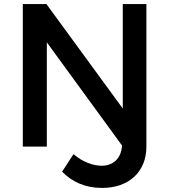

<svg xmlns="http://www.w3.org/2000/svg" viewBox="-20 -720 832 943"><path d="M92 -700H208L583 -187V-700H699V0Q699 46.5 683.5 84Q668 121.5 639.5 148Q611 174.5 570.8 188.8Q530.5 203 481 203Q420.5 203 371.2 182.2Q322 161.5 285 123L341 37Q374 65.5 410.8 79.8Q447.5 94 479 94Q521.5 94 548.5 68.8Q575.5 43.5 579.5 -5L210 -512V0H92Z"/></svg>

Font: Argentum Sans
Style: Regular
Weight: 400
Designer: Julieta Ulanovsky, Owen Earl, Chris M. Simpson, Rasmus Andersson, Cristiano Sobral
Foundry: The Argentum Sans Project Authors
Version: Version 3.135; ttfautohint (v1.8.4.7-5d5b-dirty)